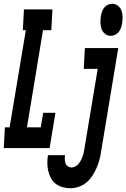

<svg xmlns="http://www.w3.org/2000/svg" viewBox="-47 -785 670 1018"><path d="M-27 0 -21 -110H4L90 -625H74L80 -735H231L225 -625H181L96 -110H169L182 -187H247L216 0ZM540 -595Q523 -595 509.5 -606Q496 -617 491 -632.5Q486 -648 485.5 -665.5Q485 -683 488 -701Q490 -712 494 -723.5Q498 -735 506 -745Q514 -755 525.5 -760Q537 -765 549 -765Q566 -765 579 -754Q592 -743 597.5 -727.5Q603 -712 603 -694.5Q603 -677 600 -659Q598 -648 594 -636.5Q590 -625 582 -615Q574 -605 562.5 -600Q551 -595 540 -595ZM327 213Q306 213 285.5 207.5Q265 202 249 190Q233 178 223.5 160.5Q214 143 209 122.5Q204 102 204 80.5Q204 59 207 38H298Q296 49 296.5 60Q297 71 300.5 81Q304 91 313 97Q322 103 333 103Q343 103 353.5 97Q364 91 371 82Q378 73 383 63Q388 53 391.5 43Q395 33 397 22Q399 11 401 1L471 -420H397L403 -530H580L489 19Q486 41 480 63Q474 85 465 105.5Q456 126 443 146.5Q430 167 412 182Q394 197 371.5 205Q349 213 327 213Z"/></svg>

Font: Iosevka Curly Slab XBdExObl
Style: Regular
Weight: 800
Width: 7
Italic angle: -9°
Monospace: yes
Designer: Belleve Invis
Foundry: Belleve Invis
Version: Version 11.1.0; ttfautohint (v1.8.3)